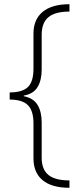

<svg xmlns="http://www.w3.org/2000/svg" viewBox="-20 -734 386 912"><path d="M310 158Q226 158 182.5 122Q139 86 139 18V-148Q139 -208 112.5 -234.5Q86 -261 26 -261V-295Q86 -295 112.5 -320.5Q139 -346 139 -408V-574Q139 -642 183 -678Q227 -714 310 -714V-679Q242 -679 210 -652.5Q178 -626 178 -568V-404Q178 -353 158.5 -320.5Q139 -288 93 -280V-277Q139 -268 158.5 -235.5Q178 -203 178 -152V15Q178 71 210 97Q242 123 310 123Z"/></svg>

Font: Noto Sans Lao UI ExtLt
Style: Regular
Weight: 200
Designer: Monotype Design Team
Foundry: Monotype Imaging Inc.
Version: Version 2.000; ttfautohint (v1.8.4.7-5d5b)